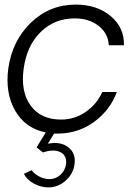

<svg xmlns="http://www.w3.org/2000/svg" viewBox="-20 -575 602 835"><path d="M305 -495Q218 -495 157.5 -436.5Q97 -378 83 -277Q69 -176 113.5 -115.5Q158 -55 245 -55Q305 -55 353 -88.5Q401 -122 425 -175H488Q460 -97 390 -45.5Q320 6 230 6H215L188 50Q243 39 277 65.5Q311 92 304 140Q298 182 265 211Q232 240 190 240Q158 240 127 223Q96 206 84 181L118 165Q128 181 150.5 192.5Q173 204 195 204Q222 204 242.5 185.5Q263 167 267 140Q272 102 243 87Q214 72 167 88L139 66L179 1Q90 -17 46 -93.5Q2 -170 16 -277Q33 -398 114.5 -476.5Q196 -555 309 -555Q402 -555 461.5 -505Q521 -455 519 -378H453Q451 -429 409.5 -462Q368 -495 305 -495Z"/></svg>

Font: Oakes Grotesk Light
Style: Italic
Weight: 300
Italic angle: -8°
Designer: Samuel Oakes
Foundry: Samuel Oakes
Version: Version 1.000;PS 001.000;hotconv 1.0.88;makeotf.lib2.5.64775